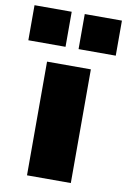

<svg xmlns="http://www.w3.org/2000/svg" viewBox="-103 -812 571 864"><g transform="rotate(10 182.5 -380.0)"><path d="M-16.6 -599.6V-759.8H153.3V-599.6ZM83 0V-519.5H283.2V0ZM212.9 -599.6V-759.8H382.8V-599.6Z"/></g></svg>

Font: GenEi M Gothic v2 Black
Style: Regular
Weight: 900
Version: Version 2.0